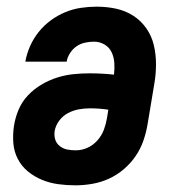

<svg xmlns="http://www.w3.org/2000/svg" viewBox="-20 -548 540 576"><path d="M206 8Q180 8 154.5 4.5Q129 1 106 -8.5Q83 -18 64 -33.5Q45 -49 33.5 -71Q22 -93 20 -119Q18 -145 22 -171Q26 -196 36 -219.5Q46 -243 64 -262Q82 -281 105 -294.5Q128 -308 152 -315.5Q176 -323 200.5 -325.5Q225 -328 249 -328Q268 -328 286.5 -327Q305 -326 322 -324Q324 -341 323 -358.5Q322 -376 315 -391Q308 -406 293.5 -414.5Q279 -423 262 -423Q249 -423 235 -420Q221 -417 209.5 -409Q198 -401 190 -388.5Q182 -376 180 -363H56Q60 -386 70 -409Q80 -432 96 -452Q112 -472 132.5 -487Q153 -502 176 -511.5Q199 -521 223 -524.5Q247 -528 270 -528Q300 -528 328 -522Q356 -516 379.5 -501Q403 -486 419 -463Q435 -440 441.5 -412.5Q448 -385 448 -355.5Q448 -326 443 -297L423 -177Q419 -152 410.5 -127Q402 -102 387 -80Q372 -58 351.5 -40.5Q331 -23 307 -12Q283 -1 257 3.5Q231 8 206 8ZM207 -97Q225 -97 242 -104.5Q259 -112 272 -126.5Q285 -141 291.5 -158.5Q298 -176 301 -194L305 -219Q291 -221 277.5 -222Q264 -223 250 -223Q233 -223 216.5 -220Q200 -217 184.5 -209Q169 -201 158 -186.5Q147 -172 144 -155Q142 -142 145.5 -130Q149 -118 159 -110Q169 -102 181.5 -99.5Q194 -97 207 -97Z"/></svg>

Font: Iosevka Extrabold
Style: Italic
Weight: 800
Italic angle: -9°
Monospace: yes
Designer: Belleve Invis
Foundry: Belleve Invis
Version: Version 32.5.0; ttfautohint (v1.8.4)